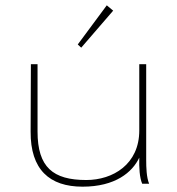

<svg xmlns="http://www.w3.org/2000/svg" viewBox="-20 -690 665 721"><path d="M285 -511 405 -650 381 -670 272 -523ZM290 11C413 11 477 -43 503 -98C502 -61 504 -23 514 0H540C530 -24 529 -62 529 -89V-449H503V-200C503 -73 404 -14 304 -14C179 -14 121 -62 121 -196V-449H96L95 -196C94 -53 166 11 290 11Z"/></svg>

Font: Inconsolata Expanded ExtraLight
Style: Regular
Weight: 200
Width: 7
Monospace: yes
Designer: Raph Levien, Cyreal, Brenton Simpson
Foundry: Raph Levien, Cyreal, Google
Version: Version 3.100